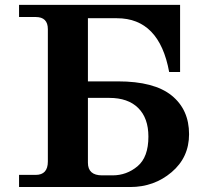

<svg xmlns="http://www.w3.org/2000/svg" viewBox="-20 -752 824 772"><path d="M390.6 -46.9H432.6Q489.3 -46.9 533 -83.5Q576.7 -120.1 576.7 -202.6Q576.7 -277.3 535.6 -317.9Q494.6 -358.4 419.4 -358.4H333.5V-97.7Q333.5 -46.9 390.6 -46.9ZM704.1 -732.4V-462.4H660.2Q620.6 -678.7 450.2 -678.7H333.5V-424.8H454.1Q599.6 -424.8 669.9 -368.2Q740.2 -311.5 740.2 -212.4Q740.2 -119.1 669.9 -59.6Q599.6 0 503.4 0H56.6V-48.8H123.5Q172.4 -48.8 172.4 -102.5V-634.8Q172.4 -683.6 123.5 -683.6H56.6V-732.4Z"/></svg>

Font: Munson
Style: Bold
Weight: 700
Designer: Paul James MIller
Foundry: High-Logic / Made with FontCreator
Version: Version 2.10;May 5, 2019;FontCreator 11.5.0.2430 64-bit